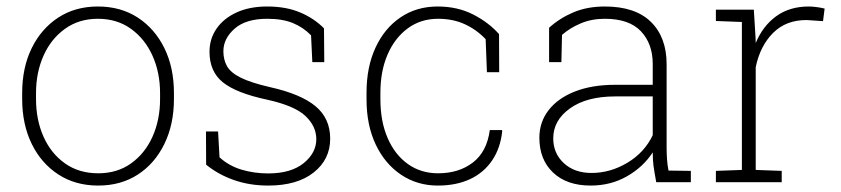

<svg xmlns="http://www.w3.org/2000/svg" viewBox="-20 -558 2576 588"><path d="M280.8 10.3Q210.9 10.3 158.7 -23.7Q106.4 -57.6 77.1 -117.4Q47.9 -177.2 47.9 -254.9V-272.9Q47.9 -351.1 77.1 -410.6Q106.4 -470.2 158.4 -504.2Q210.4 -538.1 279.8 -538.1Q349.6 -538.1 401.9 -504.2Q454.1 -470.2 483.4 -410.6Q512.7 -351.1 512.7 -272.9V-254.9Q512.7 -177.2 483.4 -117.2Q454.1 -57.1 402.1 -23.4Q350.1 10.3 280.8 10.3ZM280.8 -27.3Q339.4 -27.3 381.8 -57.9Q424.3 -88.4 447.3 -139.9Q470.2 -191.4 470.2 -254.9V-272.9Q470.2 -335.9 447 -387.5Q423.8 -439 381.1 -469.7Q338.4 -500.5 279.8 -500.5Q221.7 -500.5 179 -469.7Q136.2 -439 113.3 -387.5Q90.3 -335.9 90.3 -272.9V-254.9Q90.3 -190.9 113.3 -139.4Q136.2 -87.9 179 -57.6Q221.7 -27.3 280.8 -27.3Z M801.3 10.3Q744.6 10.3 696.5 -6.6Q648.4 -23.4 611.3 -53.7L610.8 -155.3H647.9L652.3 -76.2Q680.7 -50.3 719.2 -38.6Q757.8 -26.9 801.3 -26.9Q871.1 -26.9 909.9 -58.3Q948.7 -89.8 948.7 -131.8Q948.7 -171.4 915.3 -202.9Q881.8 -234.4 797.4 -252.9Q703.6 -272.9 662.6 -305.9Q621.6 -338.9 621.6 -399.4Q621.6 -439 643.1 -470.2Q664.6 -501.5 704.3 -519.8Q744.1 -538.1 798.3 -538.1Q856 -538.1 898.9 -520Q941.9 -502 972.2 -471.2L973.1 -367.7H936.5L932.6 -449.7Q909.2 -474.1 877.2 -487.3Q845.2 -500.5 798.3 -500.5Q732.9 -500.5 698.5 -470.2Q664.1 -439.9 664.1 -400.9Q664.1 -375 675.3 -355.2Q686.5 -335.4 717.3 -320.1Q748 -304.7 807.6 -291Q901.4 -270 946.3 -232.7Q991.2 -195.3 991.2 -133.3Q991.2 -69.8 940.7 -29.8Q890.1 10.3 801.3 10.3Z M1320.8 10.3Q1257.8 10.3 1208.3 -22.9Q1158.7 -56.2 1130.6 -115.5Q1102.5 -174.8 1102.5 -253.9V-274.4Q1102.5 -352.5 1129.9 -411.9Q1157.2 -471.2 1206.3 -504.6Q1255.4 -538.1 1320.3 -538.1Q1380.9 -538.1 1428.5 -513.9Q1476.1 -489.7 1508.3 -453.6L1508.8 -336.9H1471.2L1467.3 -438Q1439.5 -467.3 1403.3 -483.9Q1367.2 -500.5 1321.3 -500.5Q1268.6 -500.5 1228.8 -471.2Q1189 -441.9 1167 -391.1Q1145 -340.3 1145 -274.4V-253.9Q1145 -186.5 1167 -135.5Q1189 -84.5 1228.8 -55.9Q1268.6 -27.3 1321.8 -27.3Q1385.3 -27.3 1428.2 -60.3Q1471.2 -93.3 1480 -159.7H1517.1L1518.1 -156.7Q1512.7 -104.5 1487.3 -66.9Q1461.9 -29.3 1419.7 -9.5Q1377.4 10.3 1320.8 10.3Z M1788.6 10.3Q1715.8 10.3 1673.8 -29.5Q1631.8 -69.3 1631.8 -136.2Q1631.8 -184.1 1660.2 -220.7Q1688.5 -257.3 1740.7 -277.8Q1793 -298.3 1863.8 -298.3H1979V-362.3Q1979 -423.8 1942.9 -462.2Q1906.7 -500.5 1832 -500.5Q1791.5 -500.5 1758.3 -486.3Q1725.1 -472.2 1701.2 -451.2L1699.2 -367.7H1661.6V-473.1Q1694.8 -502.9 1736.8 -520.5Q1778.8 -538.1 1832.5 -538.1Q1925.3 -538.1 1973.4 -491Q2021.5 -443.8 2021.5 -361.3V-106.4Q2021.5 -88.4 2022.7 -70.8Q2023.9 -53.2 2027.3 -35.6L2095.7 -34.7V0H1989.7Q1983.9 -31.7 1981.4 -49.8Q1979 -67.9 1979 -91.3Q1949.7 -46.4 1900.1 -18.1Q1850.6 10.3 1788.6 10.3ZM1791.5 -28.3Q1849.1 -28.3 1901.4 -59.6Q1953.6 -90.8 1979 -144V-262.7H1863.8Q1776.9 -262.7 1725.6 -226.1Q1674.3 -189.5 1674.3 -134.3Q1674.3 -88.4 1706.8 -58.3Q1739.3 -28.3 1791.5 -28.3Z M2172.4 0V-34.7L2252 -37.6V-490.7L2172.4 -493.7V-528.3H2288.6L2293.9 -442.4L2294.4 -426.3Q2316.4 -479 2357.4 -508.5Q2398.4 -538.1 2457 -538.1Q2469.2 -538.1 2483.9 -535.9Q2498.5 -533.7 2505.4 -531.7L2500.5 -493.2L2451.2 -496.6Q2387.7 -497.1 2347.9 -457.5Q2308.1 -418 2294.4 -352.5V-37.6L2374 -34.7V0Z"/></svg>

Font: Roboto Slab ExtraLight
Style: Regular
Weight: 250
Designer: Google
Version: Version 2.000; ttfautohint (v1.8.1.43-b0c9)